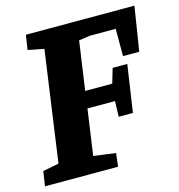

<svg xmlns="http://www.w3.org/2000/svg" viewBox="-112 -735 767 822"><g transform="rotate(-15 272.0 -324.0)"><path d="M-13 0 -3 -65 68 -79 137 -569 66 -583 76 -648H557L526 -452H454V-573H339L290 -566L259 -350H379L398 -415H463L432 -206H369L371 -275H249L220 -72L318 -59L311 0Z"/></g></svg>

Font: Faustina ExtraBold
Style: Italic
Weight: 800
Italic angle: -8°
Designer: Alfonso Garcia
Foundry: http://www.omnibus-type.com
Version: Version 1.200